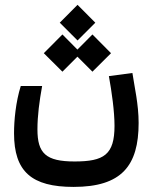

<svg xmlns="http://www.w3.org/2000/svg" viewBox="-20 -586 626 781"><path d="M279.3 174.3C474.6 174.3 543.9 88.4 543.9 -85.9C543.9 -162.1 526.9 -232.9 518.6 -289.1L422.9 -276.4C434.6 -211.9 445.8 -132.8 445.8 -74.2C445.8 43.5 402.8 70.8 283.2 70.8C166.5 70.8 132.3 37.6 132.3 -59.6C132.3 -115.2 140.1 -173.8 151.4 -236.3H64.5C43.9 -170.4 37.1 -96.2 37.1 -43.9C37.1 112.3 108.9 174.3 279.3 174.3ZM356 -294.4 431.6 -369.6 356 -445.8 294.9 -384.3 233.9 -445.8 158.2 -369.6 233.9 -294.4 294.9 -355.5ZM295.4 -421.4 367.7 -493.7 295.4 -566.4 223.1 -493.7Z"/></svg>

Font: Cascadia Code PL
Style: Regular
Weight: 400
Monospace: yes
Designer: Aaron Bell
Foundry: Saja Typeworks
Version: Version 2404.023